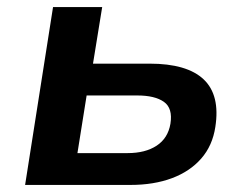

<svg xmlns="http://www.w3.org/2000/svg" viewBox="-20 -523 700 543"><path d="M51 0 130 -503H269L243 -343H403Q509 -343 556 -298.5Q603 -254 589 -164Q581 -111 549 -74.5Q517 -38 466 -19Q415 0 349 0ZM199 -90H341Q391 -90 423 -111Q455 -132 462 -173Q469 -217 443.5 -235Q418 -253 368 -253H225Z"/></svg>

Font: Nunito Sans 6pt
Style: Bold Italic
Weight: 700
Italic angle: -9°
Version: Version 3.101;gftools[0.9.27]